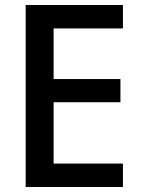

<svg xmlns="http://www.w3.org/2000/svg" viewBox="-20 -750 590 770"><path d="M83 0V-730H473V-636H195V-433H463V-340H195V-94H473V0Z"/></svg>

Font: M PLUS Code Latin SemiExpanded Medium
Style: Regular
Weight: 500
Width: 6
Designer: Coji Morishita
Foundry: UNDERFOREST DESIGN
Version: Version 1.002; ttfautohint (v1.8.3)